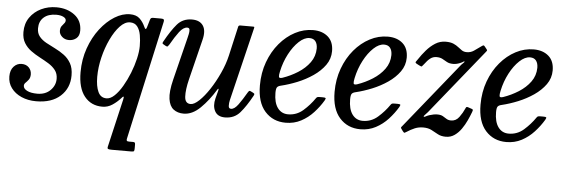

<svg xmlns="http://www.w3.org/2000/svg" viewBox="-58 -688 3226 1095"><g transform="rotate(5 1555.0 -141.0)"><path d="M261.5 -125.5Q261.5 -155 246 -175Q230.5 -195 206.5 -209.8Q182.5 -224.5 155.2 -238.8Q128 -253 104 -270.5Q80 -288 64.8 -313Q49.5 -338 49.5 -375Q49.5 -423.5 73.8 -458.5Q98 -493.5 138 -512.8Q178 -532 225 -532Q287 -532 329.2 -500Q371.5 -468 371.5 -411Q371.5 -381 353.8 -366.5Q336 -352 312 -352Q288 -352 272 -366.8Q256 -381.5 256 -400Q256 -417 263 -427Q270 -437 277 -444.5Q284 -452 284 -462Q284 -474 268.2 -481.8Q252.5 -489.5 228 -489.5Q182.5 -489.5 156.5 -466.5Q130.5 -443.5 130.5 -403.5Q130.5 -375 145.8 -356.5Q161 -338 185.5 -324.5Q210 -311 237.2 -297.8Q264.5 -284.5 289 -266.5Q313.5 -248.5 329 -221.2Q344.5 -194 344.5 -152Q344.5 -79.5 294.5 -33.8Q244.5 12 155.5 12Q108.5 12 71.2 -4.5Q34 -21 12.8 -49.8Q-8.5 -78.5 -8.5 -116Q-8.5 -152 10.2 -172.5Q29 -193 55.5 -193Q81.5 -193 97 -177Q112.5 -161 112.5 -137Q112 -118 103.5 -107Q95 -96 86.8 -88.2Q78.5 -80.5 78.5 -70.5Q78.5 -53.5 100 -42.5Q121.5 -31.5 158.5 -31.5Q205 -31.5 233.2 -59.5Q261.5 -87.5 261.5 -125.5Z M394 -175Q394 -249 416.8 -313.2Q439.5 -377.5 477 -426Q514.5 -474.5 558.8 -501.8Q603 -529 646.5 -529Q682.5 -529 702 -510.5Q721.5 -492 733.5 -465Q743 -442.5 749 -463L762 -507Q764.5 -515 768.2 -517.5Q772 -520 782 -520H825Q836.5 -520 840 -516.2Q843.5 -512.5 841.5 -503.5L690.5 179.5Q688.5 188 691.2 191.5Q694 195 705 195H726Q733.5 195 736.5 197.5Q739.5 200 739.5 209V229Q739.5 241.5 737.2 245.8Q735 250 722.5 250H611.5Q594.5 250 589 247.5Q583.5 245 586 234L650 -41.5Q657 -71 637.5 -47Q618 -25 591.8 -7.5Q565.5 10 534.5 10Q470 10 432 -37.5Q394 -85 394 -175ZM717.5 -352.5Q717.5 -386 712.2 -415.8Q707 -445.5 692.5 -464.2Q678 -483 650.5 -483Q621.5 -483 593.2 -453Q565 -423 541.8 -374.2Q518.5 -325.5 504.8 -268.5Q491 -211.5 491 -157.5Q491 -104 505.8 -71.8Q520.5 -39.5 554 -39.5Q576.5 -39.5 599.8 -61.5Q623 -83.5 644 -119.5Q665 -155.5 681.8 -197.5Q698.5 -239.5 708 -280.5Q717.5 -321.5 717.5 -352.5Z M848.5 -390Q885 -456 917 -493Q949 -530 1001.5 -530Q1046.5 -530 1065.5 -500.8Q1084.5 -471.5 1070.5 -418L1014 -190Q998.5 -127.5 1000.8 -88.2Q1003 -49 1035 -49Q1055.5 -49 1083.8 -75.8Q1112 -102.5 1140.8 -146.2Q1169.5 -190 1193.2 -241.8Q1217 -293.5 1228.5 -343.5L1267 -512.5Q1269 -520 1279 -520H1349.5Q1357 -520 1358.2 -518.8Q1359.5 -517.5 1358 -511.5L1256 -90Q1252.5 -74.5 1252.8 -58.2Q1253 -42 1267 -42Q1286.5 -42 1308 -71.5Q1329.5 -101 1353.5 -142.5Q1358.5 -150.5 1361.5 -152.5Q1364.5 -154.5 1371 -151L1384 -144.5Q1390.5 -141 1392 -138.5Q1393.5 -136 1389 -127.5Q1355.5 -66 1322.8 -28Q1290 10 1236.5 10Q1194.5 10 1178.5 -20Q1162.5 -50 1173.5 -93.5L1185 -137.5Q1188 -148.5 1185.5 -149.5Q1183 -150.5 1179.5 -144Q1141 -80.5 1095.2 -35.8Q1049.5 9 999.5 9Q965 9 941.8 -8.8Q918.5 -26.5 912.5 -67.5Q906.5 -108.5 924 -179L985 -424Q987 -432 990 -445.8Q993 -459.5 991.8 -470.5Q990.5 -481.5 978.5 -481.5Q956 -481.5 933.2 -451.5Q910.5 -421.5 885 -376.5Q880.5 -369.5 877 -366Q873.5 -362.5 866.5 -366L854 -373Q846.5 -377 845.5 -379.8Q844.5 -382.5 848.5 -390Z M1419.5 -190Q1419.5 -262 1442.2 -324Q1465 -386 1504 -432.2Q1543 -478.5 1592.2 -504.2Q1641.5 -530 1695 -530Q1747.5 -530 1780 -501.8Q1812.5 -473.5 1812.5 -419.5Q1812.5 -375.5 1786.8 -339.5Q1761 -303.5 1720 -275.5Q1679 -247.5 1631.5 -228.2Q1584 -209 1540 -198.5Q1523.5 -195 1517.5 -187Q1511.5 -179 1511.5 -155Q1511.5 -99.5 1533.5 -69.2Q1555.5 -39 1593.5 -39Q1642.5 -39 1679.8 -71.8Q1717 -104.5 1744 -144Q1748 -150 1752.2 -151.5Q1756.5 -153 1767.5 -153H1782Q1796 -153 1798.8 -150.2Q1801.5 -147.5 1795 -136Q1773 -99 1742.2 -65.5Q1711.5 -32 1671.8 -11Q1632 10 1584 10Q1511 10 1465.2 -41.2Q1419.5 -92.5 1419.5 -190ZM1544 -244Q1589.5 -259.5 1630.8 -285.5Q1672 -311.5 1697.8 -347Q1723.5 -382.5 1724 -427Q1724 -453 1712.5 -468Q1701 -483 1678 -483Q1648.5 -483 1617.8 -454.2Q1587 -425.5 1562.5 -379Q1538 -332.5 1526.5 -278Q1522 -258 1523.5 -248Q1525 -238 1544 -244Z M1847 -190Q1847 -262 1869.8 -324Q1892.5 -386 1931.5 -432.2Q1970.5 -478.5 2019.8 -504.2Q2069 -530 2122.5 -530Q2175 -530 2207.5 -501.8Q2240 -473.5 2240 -419.5Q2240 -375.5 2214.2 -339.5Q2188.5 -303.5 2147.5 -275.5Q2106.5 -247.5 2059 -228.2Q2011.5 -209 1967.5 -198.5Q1951 -195 1945 -187Q1939 -179 1939 -155Q1939 -99.5 1961 -69.2Q1983 -39 2021 -39Q2070 -39 2107.2 -71.8Q2144.5 -104.5 2171.5 -144Q2175.5 -150 2179.8 -151.5Q2184 -153 2195 -153H2209.5Q2223.5 -153 2226.2 -150.2Q2229 -147.5 2222.5 -136Q2200.5 -99 2169.8 -65.5Q2139 -32 2099.2 -11Q2059.5 10 2011.5 10Q1938.5 10 1892.8 -41.2Q1847 -92.5 1847 -190ZM1971.5 -244Q2017 -259.5 2058.2 -285.5Q2099.5 -311.5 2125.2 -347Q2151 -382.5 2151.5 -427Q2151.5 -453 2140 -468Q2128.5 -483 2105.5 -483Q2076 -483 2045.2 -454.2Q2014.5 -425.5 1990 -379Q1965.5 -332.5 1954 -278Q1949.5 -258 1951 -248Q1952.5 -238 1971.5 -244Z M2304 -416Q2322 -443.5 2344.5 -469.5Q2367 -495.5 2394.2 -512.8Q2421.5 -530 2454 -530Q2481.5 -530 2498.5 -522.5Q2515.5 -515 2527 -505.5Q2538.5 -496 2550 -488.5Q2561.5 -481 2578 -481Q2600.5 -481 2618.2 -493Q2636 -505 2658.5 -521.5Q2666 -527 2669.5 -527.8Q2673 -528.5 2678 -522L2688 -509.5Q2693 -503.5 2692.8 -501Q2692.5 -498.5 2687 -492L2387.5 -121Q2378.5 -110.5 2371 -103.2Q2363.5 -96 2366 -93.5Q2369 -91 2376.2 -95.2Q2383.5 -99.5 2396 -104Q2422.5 -112.5 2442 -112.5Q2462 -112.5 2473.8 -105.8Q2485.5 -99 2496.2 -92Q2507 -85 2523 -85Q2551 -85 2569.2 -110Q2587.5 -135 2598 -159.5Q2601 -166.5 2603.5 -168.8Q2606 -171 2613.5 -168.5L2635.5 -161Q2641 -159 2641.5 -155.8Q2642 -152.5 2638 -142Q2630 -120.5 2618 -94.5Q2606 -68.5 2589.5 -44.8Q2573 -21 2551 -5.5Q2529 10 2501 10Q2473.5 10 2454.8 -0.5Q2436 -11 2416.5 -21.2Q2397 -31.5 2368.5 -31.5Q2343 -31.5 2321 -22.5Q2299 -13.5 2272 4Q2264 9 2262 7.8Q2260 6.5 2254.5 0L2247 -10.5Q2241 -17.5 2242.5 -21Q2244 -24.5 2250 -31L2553 -406.5Q2560 -414.5 2565.8 -419.2Q2571.5 -424 2570 -426.5Q2568.5 -429 2563 -424.8Q2557.5 -420.5 2546 -416Q2525.5 -407.5 2506.5 -407.5Q2484.5 -407.5 2470.8 -415.2Q2457 -423 2443.5 -430.5Q2430 -438 2409 -438Q2389 -438 2373.5 -426Q2358 -414 2342 -392Q2333 -380.5 2330.2 -378Q2327.5 -375.5 2314 -382.5L2300 -390Q2289.5 -395.5 2293.8 -401.5Q2298 -407.5 2304 -416Z M2682.5 -190Q2682.5 -262 2705.2 -324Q2728 -386 2767 -432.2Q2806 -478.5 2855.2 -504.2Q2904.5 -530 2958 -530Q3010.5 -530 3043 -501.8Q3075.5 -473.5 3075.5 -419.5Q3075.5 -375.5 3049.8 -339.5Q3024 -303.5 2983 -275.5Q2942 -247.5 2894.5 -228.2Q2847 -209 2803 -198.5Q2786.5 -195 2780.5 -187Q2774.5 -179 2774.5 -155Q2774.5 -99.5 2796.5 -69.2Q2818.5 -39 2856.5 -39Q2905.5 -39 2942.8 -71.8Q2980 -104.5 3007 -144Q3011 -150 3015.2 -151.5Q3019.5 -153 3030.5 -153H3045Q3059 -153 3061.8 -150.2Q3064.5 -147.5 3058 -136Q3036 -99 3005.2 -65.5Q2974.5 -32 2934.8 -11Q2895 10 2847 10Q2774 10 2728.2 -41.2Q2682.5 -92.5 2682.5 -190ZM2807 -244Q2852.5 -259.5 2893.8 -285.5Q2935 -311.5 2960.8 -347Q2986.5 -382.5 2987 -427Q2987 -453 2975.5 -468Q2964 -483 2941 -483Q2911.5 -483 2880.8 -454.2Q2850 -425.5 2825.5 -379Q2801 -332.5 2789.5 -278Q2785 -258 2786.5 -248Q2788 -238 2807 -244Z"/></g></svg>

Font: Besley* Narrow
Style: Italic
Weight: 400
Width: 4
Italic angle: -13°
Designer: Owen Earl
Foundry: indestructible type*
Version: Version 3.000; ttfautohint (v1.8.3)